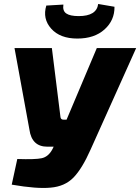

<svg xmlns="http://www.w3.org/2000/svg" viewBox="-20 -932 705 966"><path d="M474 -912 556 -898Q557 -830 506 -784Q455 -738 369 -738Q282 -738 237.5 -788Q193 -838 213 -904L299 -909Q294 -878 313 -864.5Q332 -851 376 -851Q466 -851 474 -912ZM665 -690 436 -180Q393 -83 349.5 -38.5Q306 6 235 12Q166 19 39 -3L67 -132Q158 -129 190 -136Q222 -143 242 -178L250 -194H218Q140 -194 128 -280L53 -690H241L284 -345Q285 -330 299 -330H315L467 -690Z"/></svg>

Font: Ezarion Extra Bold
Style: Italic
Weight: 800
Italic angle: -8°
Designer: Natanael Gama
Version: Version 1.001;PS 001.001;hotconv 1.0.70;makeotf.lib2.5.58329